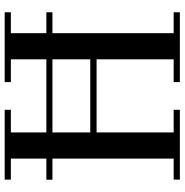

<svg xmlns="http://www.w3.org/2000/svg" viewBox="-4 -786 790 822"><g transform="rotate(-90 391.0 -375.0)"><path d="M32.5 -545.5V-571.5H749.5V-545.5ZM749.5 -750V-723.5H660V-26.5H749.5V0H450.5V-26.5H548V-356.5H235V-26.5H332V0H33V-26.5H123V-723.5H33V-750H332V-723.5H235V-383.5H548V-723.5H450.5V-750Z"/></g></svg>

Font: Bodoni Moda 9pt Medium
Style: Regular
Weight: 500
Designer: Owen Earl
Foundry: indestructible type
Version: Version 2.005